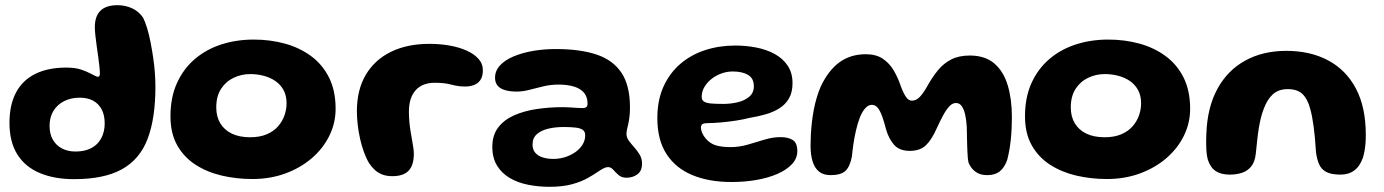

<svg xmlns="http://www.w3.org/2000/svg" viewBox="-20 -662 5335 740"><path d="M265.5 28.5Q190 28.5 134 5.2Q78 -18 47.2 -66.2Q16.5 -114.5 16.5 -188.5Q16.5 -258 41.8 -305.5Q67 -353 116 -377.2Q165 -401.5 235 -401.5Q270 -401.5 292.8 -393.8Q315.5 -386 330 -378Q339 -373.5 346.2 -369.8Q353.5 -366 357.5 -366Q365 -366 365 -379Q365 -388 363.2 -405.2Q361.5 -422.5 358.5 -443.5Q355.5 -464.5 352.5 -486Q349.5 -507.5 347.5 -526.2Q345.5 -545 345.5 -557Q345.5 -642 432.5 -642Q463 -642 488.8 -630.2Q514.5 -618.5 531.5 -594Q539.5 -578 547 -553.5Q554.5 -529 560.2 -499.5Q566 -470 570.5 -439.2Q575 -408.5 577 -379.8Q579 -351 579 -328Q579 -206 549 -127Q519 -48 450.2 -9.8Q381.5 28.5 265.5 28.5ZM271 -78Q307 -78 332 -91.2Q357 -104.5 370.2 -129.2Q383.5 -154 383.5 -186.5Q383.5 -218.5 371.8 -240.5Q360 -262.5 338.8 -274Q317.5 -285.5 287.5 -285.5Q253.5 -285.5 227.2 -272.2Q201 -259 186 -234.8Q171 -210.5 171 -176.5Q171 -146 183.5 -124Q196 -102 218.5 -90Q241 -78 271 -78Z M952.5 28Q891.5 28 834.8 14.8Q778 1.5 733.5 -27.2Q689 -56 663 -102Q637 -148 637 -214Q637 -286.5 662 -341.8Q687 -397 731 -434.5Q775 -472 833.2 -490.8Q891.5 -509.5 958 -509.5Q1021 -509.5 1077.8 -494Q1134.5 -478.5 1178.8 -446Q1223 -413.5 1248.2 -363Q1273.5 -312.5 1273.5 -242.5Q1273.5 -188 1249.5 -139Q1225.5 -90 1182 -52.5Q1138.5 -15 1080 6.5Q1021.5 28 952.5 28ZM944 -133Q981.5 -133 1008.2 -144.5Q1035 -156 1051.8 -175.2Q1068.5 -194.5 1076.5 -217.5Q1084.5 -240.5 1084.5 -263.5Q1084.5 -294 1072.5 -315.5Q1060.5 -337 1040.2 -350.5Q1020 -364 995.2 -370.2Q970.5 -376.5 945 -376.5Q910.5 -376.5 880.5 -362.2Q850.5 -348 832 -319.5Q813.5 -291 813.5 -248Q813.5 -212.5 829 -186.8Q844.5 -161 873.5 -147Q902.5 -133 944 -133Z M1492 17Q1471 17 1454.5 11Q1438 5 1425.5 -6.2Q1413 -17.5 1403 -32.5Q1391.5 -51.5 1382.8 -75.5Q1374 -99.5 1368 -126.2Q1362 -153 1358.8 -180.2Q1355.5 -207.5 1355.5 -233Q1355.5 -316 1390 -374Q1424.5 -432 1487.2 -462.5Q1550 -493 1635 -493Q1674 -493 1710.8 -486.8Q1747.5 -480.5 1776.8 -467.8Q1806 -455 1823.5 -436Q1841 -417 1841 -391Q1841 -367 1831.2 -353.2Q1821.5 -339.5 1806 -334Q1790.5 -328.5 1773.5 -328.5Q1746 -328.5 1719.8 -335.8Q1693.5 -343 1656 -343Q1607.5 -343 1581.8 -314Q1556 -285 1556 -231.5Q1556 -211.5 1557.8 -192.2Q1559.5 -173 1562.5 -155.5Q1565.5 -138 1568.2 -122Q1571 -106 1573 -92.8Q1575 -79.5 1575 -69.5Q1575 -25.5 1555 -4.2Q1535 17 1492 17Z M2097.5 58Q2055.5 58 2016 50.2Q1976.5 42.5 1945.5 24.5Q1914.5 6.5 1896 -23.2Q1877.5 -53 1877.5 -96Q1877.5 -141 1900.2 -170.8Q1923 -200.5 1961.5 -217.5Q2000 -234.5 2048.8 -241.8Q2097.5 -249 2149.5 -249Q2163.5 -249 2177.8 -248Q2192 -247 2204.2 -246.2Q2216.5 -245.5 2224 -245.5Q2235.5 -245.5 2240 -249.5Q2244.5 -253.5 2244.5 -263Q2244.5 -275.5 2241.2 -285.5Q2238 -295.5 2232 -303.2Q2226 -311 2217.5 -316.5Q2203 -326.5 2181 -331.2Q2159 -336 2133.5 -336Q2102 -336 2074 -329.2Q2046 -322.5 2020.5 -315.8Q1995 -309 1970.5 -309Q1931 -309 1909.5 -322Q1888 -335 1888 -362.5Q1888 -389 1907 -409.8Q1926 -430.5 1959.2 -444.5Q1992.5 -458.5 2034.5 -465.8Q2076.5 -473 2122 -473Q2215 -473 2278.5 -452Q2342 -431 2375 -382Q2408 -333 2408 -248Q2408 -227 2406 -211Q2404 -195 2401.2 -183.2Q2398.5 -171.5 2396.5 -162.5Q2394.5 -153.5 2394.5 -146Q2394.5 -132.5 2403.5 -120Q2412.5 -107.5 2424.5 -94.2Q2436.5 -81 2445.5 -65.8Q2454.5 -50.5 2454.5 -31.5Q2454.5 -3 2436.5 10Q2418.5 23 2395 23Q2376 23 2364.2 12.8Q2352.5 2.5 2343.5 -7.8Q2334.5 -18 2323.5 -18Q2316 -18 2306.8 -13.5Q2297.5 -9 2284.5 0Q2269.5 10.5 2245.2 24.2Q2221 38 2185 48Q2149 58 2097.5 58ZM2113 -49.5Q2136 -49.5 2157.5 -56.2Q2179 -63 2196.8 -75.2Q2214.5 -87.5 2225 -104.2Q2235.5 -121 2235.5 -140.5Q2235.5 -154.5 2226.5 -161.2Q2217.5 -168 2198.8 -170.2Q2180 -172.5 2151.5 -172.5Q2121 -172.5 2093.8 -166.2Q2066.5 -160 2049.5 -145.2Q2032.5 -130.5 2032.5 -104.5Q2032.5 -85.5 2042.8 -73.5Q2053 -61.5 2071 -55.5Q2089 -49.5 2113 -49.5Z M2799.5 39.5Q2713 39.5 2648.8 13Q2584.5 -13.5 2549 -68Q2513.5 -122.5 2513.5 -206.5Q2513.5 -275.5 2537 -327.8Q2560.5 -380 2601.8 -415.5Q2643 -451 2697.5 -468.8Q2752 -486.5 2813.5 -486.5Q2855.5 -486.5 2895 -478.8Q2934.5 -471 2966 -453.8Q2997.5 -436.5 3016 -408.8Q3034.5 -381 3034.5 -341.5Q3034.5 -306.5 3021 -283Q3007.5 -259.5 2984.2 -244.8Q2961 -230 2931.2 -221.5Q2901.5 -213 2868 -207.5Q2847.5 -202 2817 -197.2Q2786.5 -192.5 2757 -190Q2727.5 -187.5 2708.5 -187.5Q2693.5 -187.5 2687.5 -183.8Q2681.5 -180 2681.5 -170Q2681.5 -161 2686.5 -149.2Q2691.5 -137.5 2701 -127Q2717.5 -108 2740.2 -101.5Q2763 -95 2795.5 -95Q2829.5 -95 2862.8 -104.8Q2896 -114.5 2927.2 -124Q2958.5 -133.5 2988 -133.5Q3017.5 -133.5 3035.2 -122.5Q3053 -111.5 3053 -79.5Q3053 -51.5 3032.5 -29.5Q3012 -7.5 2976.8 8Q2941.5 23.5 2895.8 31.5Q2850 39.5 2799.5 39.5ZM2767.5 -261.5Q2796.5 -261.5 2823.5 -268Q2850.5 -274.5 2868 -289.5Q2885.5 -304.5 2885.5 -329.5Q2885.5 -360 2863.2 -373.2Q2841 -386.5 2804 -386.5Q2781.5 -386.5 2760.2 -378.8Q2739 -371 2722 -357.5Q2705 -344 2694.8 -326.5Q2684.5 -309 2684.5 -289Q2684.5 -276.5 2693 -270.8Q2701.5 -265 2720 -263.2Q2738.5 -261.5 2767.5 -261.5Z M3181.5 13Q3153 13 3136 -1.2Q3119 -15.5 3111.5 -41Q3104 -66.5 3104 -100.5Q3104 -120.5 3105.2 -143.5Q3106.5 -166.5 3109.2 -190.8Q3112 -215 3116.5 -239Q3121 -263 3127.8 -285.5Q3134.5 -308 3143 -328Q3172.5 -390.5 3215.2 -421.8Q3258 -453 3317 -453Q3356.5 -453 3382.2 -435.8Q3408 -418.5 3424.2 -391Q3440.5 -363.5 3451 -332.5Q3459 -309 3469.8 -291.5Q3480.5 -274 3494.5 -274Q3511 -274 3525 -288.5Q3539 -303 3554.5 -331Q3573.5 -365 3595.2 -391.5Q3617 -418 3646.5 -433Q3676 -448 3717.5 -448Q3777 -448 3812.5 -417.2Q3848 -386.5 3864 -333Q3880 -279.5 3880 -211.5Q3880 -190 3879 -167.8Q3878 -145.5 3875.8 -124Q3873.5 -102.5 3870 -82.8Q3866.5 -63 3862 -46Q3851.5 -16 3833.2 -1.5Q3815 13 3785 13Q3757.5 13 3739.8 0Q3722 -13 3713 -35Q3711 -44 3710 -54.8Q3709 -65.5 3708.5 -78.8Q3708 -92 3707.5 -106.8Q3707 -121.5 3706.8 -138.2Q3706.5 -155 3706 -174Q3704.5 -200 3699.8 -220.8Q3695 -241.5 3686.5 -253.2Q3678 -265 3664.5 -265Q3650.5 -265 3638.2 -251.5Q3626 -238 3614.5 -216.5Q3603 -195 3592 -171Q3571.5 -124 3548.8 -102.2Q3526 -80.5 3486.5 -80.5Q3446.5 -80.5 3426 -103.8Q3405.5 -127 3395 -163.5Q3387.5 -192.5 3380 -213.5Q3372.5 -234.5 3363.2 -246.2Q3354 -258 3340 -258Q3327.5 -258 3316 -246Q3304.5 -234 3294.5 -210.5Q3285 -185.5 3279 -159Q3273 -132.5 3269.2 -107Q3265.5 -81.5 3263.5 -59.5Q3256 -19.5 3238.2 -3.2Q3220.5 13 3181.5 13Z M4246 28Q4185 28 4128.2 14.8Q4071.5 1.5 4027 -27.2Q3982.5 -56 3956.5 -102Q3930.5 -148 3930.5 -214Q3930.5 -286.5 3955.5 -341.8Q3980.5 -397 4024.5 -434.5Q4068.5 -472 4126.8 -490.8Q4185 -509.5 4251.5 -509.5Q4314.5 -509.5 4371.2 -494Q4428 -478.5 4472.2 -446Q4516.5 -413.5 4541.8 -363Q4567 -312.5 4567 -242.5Q4567 -188 4543 -139Q4519 -90 4475.5 -52.5Q4432 -15 4373.5 6.5Q4315 28 4246 28ZM4237.5 -133Q4275 -133 4301.8 -144.5Q4328.5 -156 4345.2 -175.2Q4362 -194.5 4370 -217.5Q4378 -240.5 4378 -263.5Q4378 -294 4366 -315.5Q4354 -337 4333.8 -350.5Q4313.5 -364 4288.8 -370.2Q4264 -376.5 4238.5 -376.5Q4204 -376.5 4174 -362.2Q4144 -348 4125.5 -319.5Q4107 -291 4107 -248Q4107 -212.5 4122.5 -186.8Q4138 -161 4167 -147Q4196 -133 4237.5 -133Z M4719.5 11Q4686.5 11 4665.8 -2.5Q4645 -16 4635 -47Q4632 -58.5 4630.5 -73.2Q4629 -88 4628.8 -106.2Q4628.5 -124.5 4629.5 -146Q4633 -247.5 4671.8 -319Q4710.5 -390.5 4778.8 -428.2Q4847 -466 4938 -466Q5029.5 -466 5098.5 -429.5Q5167.5 -393 5205.8 -321Q5244 -249 5244 -142.5Q5244 -124.5 5242.8 -108.8Q5241.5 -93 5239 -79.5Q5236.5 -66 5233 -54.5Q5221.5 -21.5 5199.8 -5.2Q5178 11 5146.5 11Q5111 11 5091.8 0.8Q5072.5 -9.5 5064 -29Q5055.5 -48.5 5052 -76Q5050 -107 5047.8 -131.5Q5045.5 -156 5042.8 -175.5Q5040 -195 5037 -211.5Q5034 -228 5029.5 -243.5Q5019.5 -281 4999.8 -299.8Q4980 -318.5 4943 -318.5Q4908 -318.5 4886 -298.8Q4864 -279 4850.5 -242Q4844 -225.5 4839.5 -207Q4835 -188.5 4831.5 -167.2Q4828 -146 4825.5 -121.5Q4823 -97 4820 -69.5Q4816.5 -37.5 4802 -20Q4787.5 -2.5 4766.2 4.2Q4745 11 4719.5 11Z"/></svg>

Font: Gluten SemiBold
Style: Regular
Weight: 600
Designer: Tyler Finck
Foundry: Etcetera Type Company
Version: Version 1.300